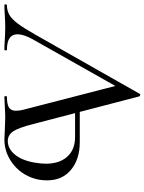

<svg xmlns="http://www.w3.org/2000/svg" viewBox="54 -768 676 899"><g transform="rotate(90 392.5 -318.0)"><path d="M-37 -5Q-37 -12 -33 -12Q-8 -12 11.5 -23Q31 -34 52 -61.5Q73 -89 103 -142L382 -634Q382 -636 385 -636Q392 -636 394 -631L523 -136Q541 -65 558 -40.5Q575 -16 603 -16Q639 -16 666.5 -49.5Q694 -83 704 -142Q709 -172 709 -194Q709 -258 676 -294.5Q643 -331 584 -331H436L437 -353H608Q688 -353 737.5 -312Q787 -271 787 -200Q787 -183 784 -163Q770 -90 716 -45Q662 0 595 0L553 -2Q513 -4 494 -4Q472 -4 442 -2Q412 0 396 0Q392 0 392.5 -6Q393 -12 396 -12Q431 -12 446 -21.5Q461 -31 461 -54Q461 -73 456 -90L339 -543L361 -548L125 -130Q103 -89 103 -62Q103 -12 175 -12Q179 -12 178.5 -6Q178 0 175 0Q158 0 128 -2Q94 -4 69 -4Q44 -4 14 -2Q-16 0 -34 0Q-37 0 -37 -5Z"/></g></svg>

Font: Cormorant Garamond Medium
Style: Italic
Weight: 500
Italic angle: -10°
Designer: Christian Thalmann (Catharsis Fonts)
Foundry: Catharsis Fonts
Version: Version 4.000